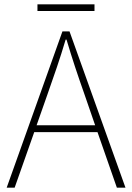

<svg xmlns="http://www.w3.org/2000/svg" viewBox="-20 -872 614 892"><path d="M419 -852H154V-821H419ZM150 -290 201 -435C232 -523 258 -597 285 -688H289C316 -597 341 -523 372 -435L422 -290ZM523 0H563L303 -726H270L11 0H48L139 -258H433Z"/></svg>

Font: Noto Sans CJK Thin
Style: Regular
Weight: 100
Designer: Ryoko NISHIZUKA (kana & ideographs); Paul D. Hunt (Latin, Greek & Cyrillic); Wenlong ZHANG (bopomofo); Sandoll Communica
Foundry: Adobe Systems Incorporated
Version: Version 1.000;PS 1;hotconv 1.0.78;makeotf.lib2.5.61930